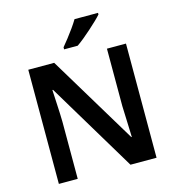

<svg xmlns="http://www.w3.org/2000/svg" viewBox="-132 -1048 1059 1160"><g transform="rotate(-15 397.5 -468.5)"><path d="M703 0H540L205 -558H201Q203 -512 206 -460.5Q209 -409 210 -357V0H92V-714H254L588 -160H591Q590 -188 589 -220.5Q588 -253 586.5 -287.5Q585 -322 584 -354V-714H703ZM588 -927Q576 -913 555 -893Q534 -873 509.5 -851Q485 -829 461 -809.5Q437 -790 418 -777H333V-790Q349 -809 369 -834.5Q389 -860 408.5 -887.5Q428 -915 441 -937H588Z"/></g></svg>

Font: Noto Sans Adlam SemiBold
Style: Regular
Weight: 600
Version: Version 3.001